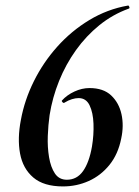

<svg xmlns="http://www.w3.org/2000/svg" viewBox="-20 -656 498 689"><path d="M206 13Q137 13 99.5 -19Q62 -51 52 -105Q42 -159 55 -226Q68 -297 101.5 -364.5Q135 -432 185.5 -488.5Q236 -545 300.5 -584Q365 -623 439 -636Q442 -637 444 -631.5Q446 -626 442 -625Q384 -604 336.5 -565.5Q289 -527 252.5 -476Q216 -425 192 -365.5Q168 -306 158 -243Q153 -208 151.5 -168Q150 -128 156 -92Q162 -56 177 -33.5Q192 -11 220 -11Q256 -11 278 -42Q300 -73 310 -130Q317 -172 315.5 -212Q314 -252 301.5 -278Q289 -304 262 -304Q251 -304 238 -300Q225 -296 212 -288Q209 -285 205 -288.5Q201 -292 202 -295Q220 -315 247 -327.5Q274 -340 301 -340Q351 -340 379 -313.5Q407 -287 416 -246Q425 -205 415 -159Q404 -103 373 -64.5Q342 -26 298.5 -6.5Q255 13 206 13Z"/></svg>

Font: Cormorant Infant Light
Style: Italic
Weight: 300
Italic angle: -10°
Designer: Christian Thalmann (Catharsis Fonts)
Foundry: Catharsis Fonts
Version: Version 4.001